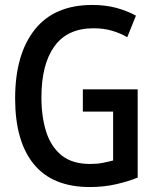

<svg xmlns="http://www.w3.org/2000/svg" viewBox="-20 -744 640 774"><path d="M342 10Q192 10 116.5 -82Q41 -174 41 -347Q41 -525 120 -624.5Q199 -724 352 -724Q405 -724 448 -712.5Q491 -701 528 -681L493 -594Q466 -610 432 -620Q398 -630 357 -630Q252 -630 199.5 -557.5Q147 -485 147 -351Q147 -274 166 -213.5Q185 -153 228 -118Q271 -83 344 -83Q372 -83 394.5 -87.5Q417 -92 436 -97V-294H314V-384H535V-28Q495 -12 446.5 -1Q398 10 342 10Z"/></svg>

Font: Noto Sans Mono Medium
Style: Regular
Weight: 500
Designer: Monotype Design Team
Foundry: Monotype Imaging Inc.
Version: Version 2.014